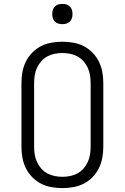

<svg xmlns="http://www.w3.org/2000/svg" viewBox="-20 -957 640 985"><path d="M300 8Q272 8 243.5 3Q215 -2 190 -15Q165 -28 145 -48.5Q125 -69 112.5 -94.5Q100 -120 95 -148Q90 -176 90 -205V-530Q90 -559 95 -587Q100 -615 112.5 -640.5Q125 -666 145 -686.5Q165 -707 190 -720Q215 -733 243.5 -738Q272 -743 300 -743Q328 -743 356.5 -738Q385 -733 410 -720Q435 -707 455 -686.5Q475 -666 487.5 -640.5Q500 -615 505 -587Q510 -559 510 -530V-205Q510 -176 505 -148Q500 -120 487.5 -94.5Q475 -69 455 -48.5Q435 -28 410 -15Q385 -2 356.5 3Q328 8 300 8ZM300 -50Q320 -50 340 -54Q360 -58 377.5 -67.5Q395 -77 408.5 -92.5Q422 -108 430.5 -126.5Q439 -145 442 -165Q445 -185 445 -205V-530Q445 -550 442 -570Q439 -590 430.5 -608.5Q422 -627 408.5 -642.5Q395 -658 377.5 -667.5Q360 -677 340 -681Q320 -685 300 -685Q280 -685 260 -681Q240 -677 222.5 -667.5Q205 -658 191.5 -642.5Q178 -627 169.5 -608.5Q161 -590 158 -570Q155 -550 155 -530V-205Q155 -185 158 -165Q161 -145 169.5 -126.5Q178 -108 191.5 -92.5Q205 -77 222.5 -67.5Q240 -58 260 -54Q280 -50 300 -50ZM300 -833Q289 -833 279 -836Q269 -839 261.5 -846.5Q254 -854 251 -864Q248 -874 248 -885Q248 -896 251 -906Q254 -916 261.5 -923.5Q269 -931 279 -934Q289 -937 300 -937Q311 -937 321 -934Q331 -931 338.5 -923.5Q346 -916 349 -906Q352 -896 352 -885Q352 -874 349 -864Q346 -854 338.5 -846.5Q331 -839 321 -836Q311 -833 300 -833Z"/></svg>

Font: Iosevka Etoile Light
Style: Regular
Weight: 300
Designer: Belleve Invis
Foundry: Belleve Invis
Version: Version 25.0.1; ttfautohint (v1.8.4)